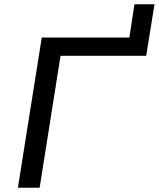

<svg xmlns="http://www.w3.org/2000/svg" viewBox="-20 -881 745 901"><path d="M64 0 176 -705H587L611 -861H705L666 -619H264L166 0Z"/></svg>

Font: Nunito Sans 10pt SemiExpanded Medium
Style: Italic
Weight: 500
Width: 6
Italic angle: -9°
Designer: Vernon Adams
Foundry: Vernon Adams
Version: Version 3.101;gftools[0.9.27]